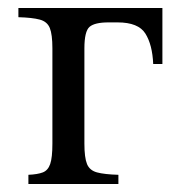

<svg xmlns="http://www.w3.org/2000/svg" viewBox="-20 -460 441 480"><path d="M386 -440V-300H363Q361 -348 343.5 -376Q326 -404 274 -404H251Q217 -404 204 -393Q191 -382 191 -339V-101Q191 -66 197.5 -50Q204 -34 222.5 -29Q241 -24 276 -23V0H51V-23Q74 -24 87 -29Q100 -34 105.5 -50Q111 -66 111 -101V-339Q111 -374 104.5 -390Q98 -406 79.5 -411Q61 -416 26 -417V-440Z"/></svg>

Font: Bona Nova
Style: Regular
Weight: 400
Designer: Mateusz Machalski
Foundry: Capitalics
Version: Version 4.001; ttfautohint (v1.8.3)